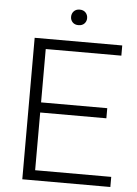

<svg xmlns="http://www.w3.org/2000/svg" viewBox="-59 -916 686 961"><g transform="rotate(5 284.5 -435.5)"><path d="M89.8 0ZM482.4 -340.8H149.9V-50.8H532.2V0H89.8V-710.9H529.8V-659.7H149.9V-391.6H482.4ZM262.2 -831.5Q262.2 -848.1 272.9 -859.6Q283.7 -871.1 302.2 -871.1Q321.3 -871.1 332 -859.6Q342.8 -848.1 342.8 -831.5Q342.8 -815.4 332 -804.2Q321.3 -793 302.2 -793Q283.7 -793 272.9 -804.2Q262.2 -815.4 262.2 -831.5Z"/></g></svg>

Font: Roboto Light
Style: Regular
Weight: 300
Designer: Google
Version: Version 2.134; 2016; ttfautohint (v1.6)